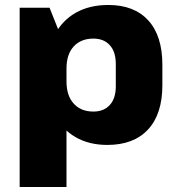

<svg xmlns="http://www.w3.org/2000/svg" viewBox="-20 -571 713 771"><path d="M411 11Q338 11 284 -20Q230 -51 200.5 -108.5Q171 -166 170 -244V-298Q171 -377 201 -433.5Q231 -490 285.5 -520.5Q340 -551 415 -551Q519 -551 575.5 -489Q632 -427 632 -311V-229Q632 -113 574.5 -51Q517 11 411 11ZM59 -540H179L247 -369V180H59ZM355 -123Q397 -123 421 -149.5Q445 -176 445 -224V-314Q445 -363 421 -389.5Q397 -416 355 -416Q305 -416 276 -384.5Q247 -353 247 -296V-244Q247 -187 276 -155Q305 -123 355 -123Z"/></svg>

Font: Pathway Extreme SemiCondensed ExtraBold
Style: Regular
Weight: 800
Width: 4
Version: Version 1.001;gftools[0.9.26]